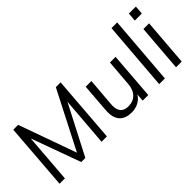

<svg xmlns="http://www.w3.org/2000/svg" viewBox="-12 -1328 1927 1927"><g transform="rotate(-45 951.0 -364.5)"><path d="M797 -712 742 0H666L708 -526L436 0H378L187 -526L146 0H70L125 -712H194L414 -97L729 -712Z M1368 -503 1329 0H1250L1256 -82Q1231 -39 1187 -16Q1143 7 1089 7Q1007 7 963 -36.5Q919 -80 919 -164Q919 -183 920 -193L944 -503H1025L1000 -198Q999 -191 999 -177Q999 -60 1109 -60Q1177 -60 1218 -102Q1259 -144 1265 -219L1288 -503Z M1543 -736H1624L1565 0H1484Z M1763 -503H1844L1804 0H1723ZM1869 -716 1862 -624H1762L1770 -716Z"/></g></svg>

Font: Muli
Style: Italic
Weight: 400
Italic angle: -4.541°
Designer: Vernon Adams
Foundry: Vernon Adams
Version: Version 2.001